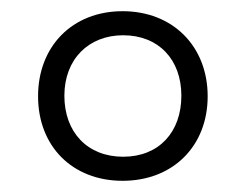

<svg xmlns="http://www.w3.org/2000/svg" viewBox="-20 -745 440 343"><path d="M199 -422C289 -422 351 -484 351 -573C351 -662 289 -725 199 -725C109 -725 48 -662 48 -573C48 -484 109 -422 199 -422ZM200 -465C136 -465 95 -509 95 -574C95 -639 138 -682 200 -682C263 -682 304 -639 304 -574C304 -509 264 -465 200 -465Z"/></svg>

Font: Noto Serif Devanagari Light
Style: Regular
Weight: 300
Designer: Universal Thirst, Indian Type Foundry and the Monotype Design Team
Foundry: Monotype Imaging Inc.
Version: Version 2.004